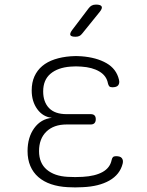

<svg xmlns="http://www.w3.org/2000/svg" viewBox="-20 -805 640 836"><path d="M498 -458Q500 -450 499 -444Q498 -438 494.5 -433.5Q491 -429 484.5 -427Q478 -425 469 -425Q465 -425 461.5 -426Q458 -427 456 -429Q454 -431 452.5 -434.5Q451 -438 450 -442Q444 -475 413 -493.5Q382 -512 334 -515Q323 -516 311 -516Q299 -516 288 -515Q232 -511 200 -484Q168 -457 168 -407Q168 -361 193.5 -334.5Q219 -308 270 -308H375Q386 -308 391.5 -302.5Q397 -297 397 -286Q397 -275 391.5 -269Q386 -263 375 -263H270Q214 -263 182 -232Q150 -201 150 -147Q150 -95 183.5 -66.5Q217 -38 275 -35Q291 -34 307.5 -34Q324 -34 340 -35Q394 -38 426.5 -56Q459 -74 466 -108Q467 -113 468.5 -116Q470 -119 472 -121Q474 -123 477.5 -124Q481 -125 485 -125Q494 -125 500.5 -123Q507 -121 510.5 -116.5Q514 -112 515 -106Q516 -100 514 -92Q502 -45 456.5 -19Q411 7 340 10Q324 11 307.5 11Q291 11 275 10Q235 8 202.5 -3Q170 -14 147 -34Q124 -54 112 -82.5Q100 -111 100 -147Q100 -207 129 -247Q158 -287 206 -292Q167 -296 142.5 -329.5Q118 -363 118 -411Q118 -446 130 -472.5Q142 -499 164 -517.5Q186 -536 217.5 -546.5Q249 -557 288 -560Q299 -561 311 -561Q323 -561 334 -560Q400 -555 443.5 -530Q487 -505 498 -458ZM338 -659Q332 -651 325 -648Q318 -645 309 -645Q290 -645 286.5 -652Q283 -659 294 -674L366 -769Q372 -777 379.5 -781Q387 -785 398 -785Q418 -785 422.5 -777Q427 -769 414 -753Z"/></svg>

Font: Maple Mono NL Thin
Style: Regular
Weight: 250
Monospace: yes
Designer: subframe7536
Version: Version 7.000